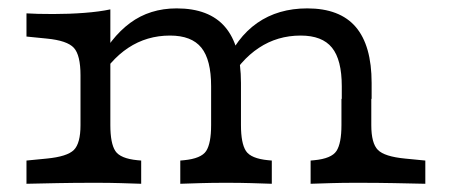

<svg xmlns="http://www.w3.org/2000/svg" viewBox="-20 -447 1099 467"><path d="M212.1 -2.4Q158.9 -2.4 120.2 -1.6Q81.5 -0.8 44.4 0V-56.5L93.5 -61.3Q143.5 -66.1 159.7 -82.3Q175.8 -98.4 175.8 -142.7V-206.5H248.4V-142.7Q248.4 -98.4 260.5 -79.8Q272.6 -61.3 314.5 -57.3L323.4 -56.5V0Q299.2 -0.8 273.4 -1.6Q247.6 -2.4 212.1 -2.4ZM175.8 -206.5V-263.7Q175.8 -312.9 159.7 -330.6Q143.5 -348.4 93.5 -353.2L44.4 -358.1V-414.5Q55.6 -413.7 72.6 -413.3Q89.5 -412.9 109.7 -412.9Q148.4 -412.9 185.1 -415.7Q221.8 -418.5 248.4 -424.2V-414.5V-206.5ZM493.5 -206.5V-237.1Q493.5 -301.6 469.8 -331Q446 -360.5 393.5 -360.5Q337.1 -360.5 291.9 -330.6Q246.8 -300.8 213.7 -241.9L214.5 -287.1Q248.4 -355.6 296.4 -391.1Q344.4 -426.6 409.7 -426.6Q488.7 -426.6 527.4 -381.5Q566.1 -336.3 566.1 -245.2V-206.5ZM529.8 -2.4Q495.2 -2.4 469 -1.6Q442.7 -0.8 418.5 0V-56.5L427.4 -57.3Q469.4 -61.3 481.5 -79.8Q493.5 -98.4 493.5 -142.7V-206.5H566.1V-142.7Q566.1 -98.4 578.2 -79.8Q590.3 -61.3 632.3 -57.3L641.1 -56.5V0Q616.9 -0.8 591.1 -1.6Q565.3 -2.4 529.8 -2.4ZM811.3 -206.5V-237.1Q811.3 -301.6 787.5 -331Q763.7 -360.5 711.3 -360.5Q654.8 -360.5 609.7 -330.6Q564.5 -300.8 531.5 -241.9L526.6 -286.3Q554.8 -355.6 605.6 -391.1Q656.5 -426.6 727.4 -426.6Q806.5 -426.6 845.2 -381.5Q883.9 -336.3 883.9 -245.2V-206.5ZM846.8 -2.4Q812.1 -2.4 785.9 -1.6Q759.7 -0.8 735.5 0V-56.5L744.4 -57.3Q786.3 -61.3 798.4 -79.8Q810.5 -98.4 810.5 -142.7V-206.5H883.1V-142.7Q883.1 -98.4 899.2 -82.3Q915.3 -66.1 965.3 -61.3L1014.5 -56.5V0Q977.4 -0.8 938.7 -1.6Q900 -2.4 846.8 -2.4Z"/></svg>

Font: Playfair 5pt SemiExpanded Light
Style: Regular
Weight: 300
Width: 6
Designer: Claus Eggers Sørensen
Foundry: Claus Eggers Sørensen
Version: Version 2.203